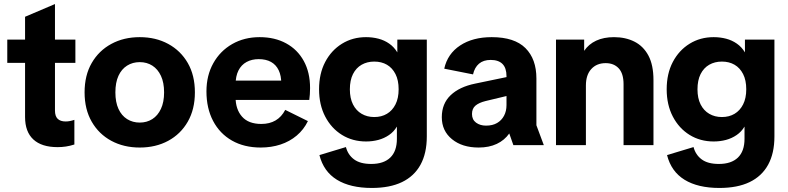

<svg xmlns="http://www.w3.org/2000/svg" viewBox="-20 -718 3899 950"><path d="M265 10Q186 10 145 -28Q104 -66 104 -139V-635L252 -698V-171Q252 -143 265.5 -130Q279 -117 305 -117Q315 -117 325.5 -119Q336 -121 348 -125V-3Q326 4 306 7Q286 10 265 10ZM16 -407V-522H353V-407Z M671.4 12Q592.4 12 530.7 -21.3Q469 -54.6 433.8 -115.9Q398.5 -177.2 398.5 -260.9Q398.5 -345.4 433.8 -406.3Q469 -467.3 530.7 -500.7Q592.4 -534.2 671.4 -534.2Q750.7 -534.2 812.3 -500.7Q873.9 -467.3 909.1 -406.3Q944.3 -345.4 944.3 -260.9Q944.3 -177.2 909.1 -115.9Q873.9 -54.6 812.3 -21.3Q750.7 12 671.4 12ZM671.4 -111.5Q706.6 -111.5 733.7 -128.8Q760.8 -146.1 776.3 -179.4Q791.9 -212.6 791.9 -260.9Q791.9 -309.6 776.3 -342.8Q760.8 -376 733.7 -393.3Q706.6 -410.6 671.4 -410.6Q636.3 -410.6 608.8 -393.3Q581.3 -376 566.1 -342.8Q550.9 -309.6 550.9 -260.9Q550.9 -212.6 566.1 -179.4Q581.3 -146.1 608.8 -128.8Q636.3 -111.5 671.4 -111.5Z M1269.9 12Q1188.2 12 1127.8 -22.4Q1067.3 -56.9 1034.4 -119.6Q1001.5 -182.2 1001.5 -265.8Q1001.5 -344.8 1035.5 -405.4Q1069.4 -466 1129 -500.1Q1188.6 -534.2 1264.7 -534.2Q1339.8 -534.2 1396 -503.4Q1452.2 -472.7 1483.2 -416.1Q1514.2 -359.6 1514.2 -282.1Q1514.2 -267.8 1513.1 -251.2Q1512 -234.6 1510.3 -223.7H1071.2V-319.2H1416.3L1371.7 -303.4Q1372 -343.1 1358.9 -370.4Q1345.8 -397.8 1320.9 -411.6Q1296 -425.4 1259.8 -425.4Q1226.2 -425.4 1200.2 -411.4Q1174.1 -397.3 1159.8 -369.2Q1145.6 -341.1 1145.6 -299V-236.9Q1145.6 -177.2 1177.5 -141Q1209.4 -104.7 1273.1 -104.7Q1313.9 -104.7 1343.5 -122.1Q1373.2 -139.5 1391.3 -174.3L1503.5 -118.8Q1483.1 -76.7 1448.1 -47.2Q1413.1 -17.7 1367.9 -2.9Q1322.6 12 1269.9 12Z M1819.8 212Q1713.2 212 1647.1 171.4Q1581 130.8 1560.5 49.3L1691.6 9.7Q1701.6 48.1 1732 70.7Q1762.4 93.2 1816.7 93.2Q1878.4 93.2 1911.1 61.7Q1943.8 30.1 1943.8 -31.2V-91.7Q1928.7 -66.1 1904.7 -49.8Q1880.8 -33.4 1852 -25.7Q1823.2 -18 1791.2 -18Q1724.6 -18 1672 -50.5Q1619.4 -83.1 1589 -141.4Q1558.7 -199.7 1558.7 -276.2Q1558.7 -353.5 1589 -411.3Q1619.4 -469.1 1672 -501.6Q1724.6 -534.2 1791.2 -534.2Q1823.4 -534.2 1852.8 -526.5Q1882.1 -518.8 1905.9 -502.1Q1929.8 -485.5 1945.9 -458.9V-522.2H2091.8V-43.1Q2091.8 40.5 2060.5 97.3Q2029.1 154.2 1968.8 183.1Q1908.5 212 1819.8 212ZM1831.8 -138.9Q1867.7 -138.9 1894.5 -154.9Q1921.3 -170.8 1936.8 -201.4Q1952.4 -232 1952.4 -276.2Q1952.4 -321.2 1936.8 -351.6Q1921.3 -382.1 1894.5 -397.7Q1867.7 -413.3 1831.8 -413.3Q1796.6 -413.3 1769.3 -397.7Q1742 -382.1 1726.5 -351.5Q1711.1 -320.9 1711.1 -275.9Q1711.1 -232 1726.5 -201.4Q1742 -170.8 1769.3 -154.9Q1796.6 -138.9 1831.8 -138.9Z M2348.3 12Q2266.9 12 2216.5 -29.2Q2166 -70.3 2166 -138.1Q2166 -205.2 2209.6 -246.8Q2253.1 -288.4 2331.1 -304.3L2535.1 -346.7V-254.6L2382.8 -218.1Q2350.1 -210.1 2332.7 -195.5Q2315.4 -180.9 2315.4 -153.9Q2315.4 -126.1 2335.4 -111.2Q2355.4 -96.4 2385 -96.4Q2417.2 -96.4 2439.5 -109.4Q2461.8 -122.3 2473.9 -145.3Q2486.1 -168.3 2486.1 -197.7V-341.1Q2486.1 -381.5 2466.3 -401.5Q2446.4 -421.5 2407.8 -421.5Q2372 -421.5 2350.1 -402.9Q2328.2 -384.3 2320.5 -349.9L2178.1 -378.2Q2194.3 -451.9 2256.7 -493Q2319.1 -534.2 2412.8 -534.2Q2525.6 -534.2 2579.9 -480Q2634.1 -425.9 2634.1 -329.8V-98.3L2670.7 0H2520.1L2499.8 -57.6Q2476.3 -24.1 2438 -6Q2399.7 12 2348.3 12Z M3065.3 0V-301.1Q3065.3 -354 3041.4 -379.8Q3017.5 -405.6 2976.8 -405.6Q2932.3 -405.6 2905.7 -376.5Q2879 -347.5 2879 -294.7V0H2731V-522.2H2870.4V-466.5Q2892.6 -499.5 2929.8 -516.8Q2967.1 -534.2 3018.1 -534.2Q3075.3 -534.2 3119.3 -511.9Q3163.4 -489.7 3188.4 -442.9Q3213.3 -396.1 3213.3 -321.5V0Z M3539.8 212Q3433.2 212 3367.1 171.4Q3301 130.8 3280.5 49.3L3411.6 9.7Q3421.6 48.1 3452 70.7Q3482.4 93.2 3536.7 93.2Q3598.4 93.2 3631.1 61.7Q3663.8 30.1 3663.8 -31.2V-91.7Q3648.7 -66.1 3624.7 -49.8Q3600.8 -33.4 3572 -25.7Q3543.2 -18 3511.2 -18Q3444.6 -18 3392 -50.5Q3339.4 -83.1 3309 -141.4Q3278.7 -199.7 3278.7 -276.2Q3278.7 -353.5 3309 -411.3Q3339.4 -469.1 3392 -501.6Q3444.6 -534.2 3511.2 -534.2Q3543.4 -534.2 3572.8 -526.5Q3602.1 -518.8 3625.9 -502.1Q3649.8 -485.5 3665.9 -458.9V-522.2H3811.8V-43.1Q3811.8 40.5 3780.5 97.3Q3749.1 154.2 3688.8 183.1Q3628.5 212 3539.8 212ZM3551.8 -138.9Q3587.7 -138.9 3614.5 -154.9Q3641.3 -170.8 3656.8 -201.4Q3672.4 -232 3672.4 -276.2Q3672.4 -321.2 3656.8 -351.6Q3641.3 -382.1 3614.5 -397.7Q3587.7 -413.3 3551.8 -413.3Q3516.6 -413.3 3489.3 -397.7Q3462 -382.1 3446.5 -351.5Q3431.1 -320.9 3431.1 -275.9Q3431.1 -232 3446.5 -201.4Q3462 -170.8 3489.3 -154.9Q3516.6 -138.9 3551.8 -138.9Z"/></svg>

Font: TikTok Sans Light
Style: Regular
Weight: 300
Version: Version 4.000